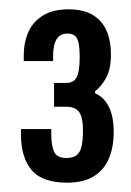

<svg xmlns="http://www.w3.org/2000/svg" viewBox="-20 -820 281 412"><path d="M124 -428Q70 -428 47.5 -455.5Q25 -483 25 -531V-543H90V-533Q90 -508 96 -494.5Q102 -481 122 -481Q137 -481 144.5 -487Q152 -493 155 -506Q158 -519 158 -540Q158 -559 154.5 -570Q151 -581 143 -586Q135 -591 122 -591H96V-642H121Q134 -642 140 -648Q146 -654 148.5 -666.5Q151 -679 151 -699Q151 -715 149 -726Q147 -737 141.5 -742.5Q136 -748 125 -748Q113 -748 106.5 -742Q100 -736 97 -725.5Q94 -715 94 -699V-689H31V-701Q31 -730 41.5 -752.5Q52 -775 73.5 -787.5Q95 -800 127 -800Q158 -800 178 -788.5Q198 -777 208 -755.5Q218 -734 218 -703Q218 -672 208 -653.5Q198 -635 184 -624V-620Q204 -611 214 -590Q224 -569 224 -537Q224 -504 213.5 -479.5Q203 -455 181 -441.5Q159 -428 124 -428Z"/></svg>

Font: Archivo SemiBold ExtraCondensed
Style: Regular
Weight: 600
Width: 2
Version: Version 2.001